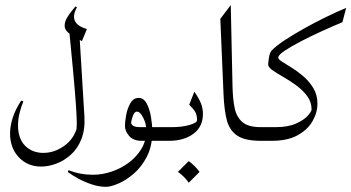

<svg xmlns="http://www.w3.org/2000/svg" viewBox="-20 -553 1379 754"><path d="M248.5 -468.3 291 -433.1 311.5 -95.7Q314.5 -43.9 299.6 -6.6Q284.7 30.8 258.3 54.4Q231.9 78.1 201.2 89.6Q170.4 101.1 141.6 101.1Q88.4 101.1 54 64.7Q19.5 28.3 19.5 -28.8Q19.5 -57.6 30 -90.6Q40.5 -123.5 63 -157.7L71.8 -155.3Q63 -133.3 56.9 -109.4Q50.8 -85.4 50.8 -60.5Q50.8 -8.8 78.6 19.3Q106.4 47.4 150.4 47.4Q193.4 47.4 231.9 20Q270.5 -7.3 283.2 -54.7L278.8 -37.6Q281.7 -46.4 281.5 -71.8Q281.2 -97.2 277.8 -146Q274.4 -194.8 267.1 -273.7Q259.8 -352.5 248.5 -468.3ZM276.4 -527.8 282.2 -524.4Q246.6 -460.4 321.3 -439L301.8 -391.6Q278.3 -402.8 256.1 -418.2Q233.9 -433.6 233.9 -451.7Q233.9 -467.8 243.4 -483.6Q252.9 -499.5 263.2 -511.7Q273.4 -523.9 276.4 -527.8Z M396.5 180.7Q369.6 180.7 341.3 171.4Q313 162.1 288.1 148.7Q263.2 135.3 246.1 122.1L249.5 115.2Q293.5 133.3 345.7 133.3Q380.9 133.3 417.7 121.1Q454.6 108.9 485.6 85.9Q516.6 63 535.6 31Q554.7 -1 554.7 -41Q554.7 -66.4 542.5 -90.6Q530.3 -114.7 517.6 -114.7Q507.8 -114.7 501.5 -97.2Q495.1 -79.6 495.1 -69.8Q495.1 -65.4 502.2 -59.6Q509.3 -53.7 533.2 -53.7H624Q632.8 -53.7 638.2 -48.8Q643.6 -43.9 643.6 -26.9Q643.6 -9.8 638.2 -4.9Q632.8 0 624 0H535.2Q504.4 0 487.5 -18.8Q470.7 -37.6 470.7 -58.6Q470.7 -75.7 475.6 -101.8Q480.5 -127.9 492.2 -148.2Q503.9 -168.5 524.4 -168.5Q544.4 -168.5 556.2 -146.2Q567.9 -124 573 -93.3Q578.1 -62.5 578.1 -36.1Q578.1 20.5 557.1 61.5Q536.1 102.5 505.4 128.9Q474.6 155.3 444.6 168Q414.6 180.7 396.5 180.7Z M624 -53.7H654.8Q695.3 -53.7 724.6 -62.3Q753.9 -70.8 753.9 -81.5Q753.9 -101.6 746.1 -114.3Q738.3 -127 723.1 -141.6L743.2 -192.9Q760.3 -168.5 768.6 -148.4Q776.9 -128.4 776.9 -105.5Q776.9 -55.2 739.5 -27.6Q702.1 0 644 0H624Q619.1 0 612.1 -5.6Q605 -11.2 605 -28.3Q605 -45.4 612.1 -49.6Q619.1 -53.7 624 -53.7ZM721.2 79.6Q745.6 97.2 763.7 122.1L721.2 164.6Q704.6 140.1 678.7 122.1Z M1003.9 0Q941.4 0 911.1 -20.8Q880.9 -41.5 870.6 -81.8Q860.4 -122.1 857.9 -180.7L845.2 -479L886.2 -533.2L893.1 -214.8Q894 -167 901.1 -130.6Q908.2 -94.2 931.4 -74Q954.6 -53.7 1003.9 -53.7Q1013.7 -53.7 1020.3 -48.8Q1026.9 -43.9 1026.9 -26.9Q1026.9 -9.8 1020.3 -4.9Q1013.7 0 1003.9 0Z M1339.4 -522 1324.7 -465.8Q1288.1 -450.7 1244.6 -430.9Q1201.2 -411.1 1162.1 -390.9Q1123 -370.6 1097.9 -353.8Q1072.8 -336.9 1072.8 -327.1Q1072.8 -320.3 1088.4 -310.3Q1104 -300.3 1127 -286.1Q1149.9 -272 1172.6 -252.2Q1195.3 -232.4 1210.9 -206.3Q1226.6 -180.2 1226.6 -146Q1226.6 -110.8 1207.3 -77.1Q1188 -43.5 1148.4 -21.7Q1108.9 0 1047.9 0H1003.9Q997.1 0 993.2 -4.9Q989.3 -9.8 989.3 -26.9Q989.3 -43.9 993.2 -48.8Q997.1 -53.7 1003.9 -53.7H1062.5Q1110.8 -53.7 1142.1 -67.6Q1173.3 -81.5 1188.5 -98.4Q1203.6 -115.2 1203.6 -123.5Q1203.6 -152.3 1186.5 -175.5Q1169.4 -198.7 1144 -217.3Q1118.7 -235.8 1093 -250.5Q1067.4 -265.1 1050.3 -277.1Q1033.2 -289.1 1033.2 -299.3Q1033.2 -306.2 1036.1 -325.9Q1039.1 -345.7 1045.9 -353.5Q1062 -371.1 1095.7 -393.6Q1129.4 -416 1172.1 -439.9Q1214.8 -463.9 1258.8 -485.4Q1302.7 -506.8 1339.4 -522Z"/></svg>

Font: Lateef ExtraLight
Style: Regular
Weight: 200
Designer: SIL International
Foundry: SIL International
Version: Version 4.200